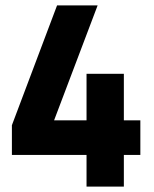

<svg xmlns="http://www.w3.org/2000/svg" viewBox="-20 -680 570 710"><path d="M300 10H438V-107H499V-235H438V-407H300V-235H180L341 -660H191L24 -217V-107H300Z"/></svg>

Font: TitilliumMaps29L
Style: 999 wt
Weight: 900
Designer: Campivisivi
Foundry: Accademia di Belle Arti di Urbino and students of MA course of Visual design